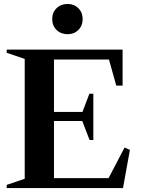

<svg xmlns="http://www.w3.org/2000/svg" viewBox="-20 -951 713 971"><path d="M14 0V-16L105 -47V-653L14 -684V-700H600V-518H568L531 -650H253V-385H397L432 -477H452V-243H433L396 -339H253V-50H529L610 -205L637 -193L602 0ZM322 -778Q288 -778 266 -799.5Q244 -821 244 -855Q244 -888 266 -909.5Q288 -931 322 -931Q355 -931 376.5 -909.5Q398 -888 398 -855Q398 -821 376.5 -799.5Q355 -778 322 -778Z"/></svg>

Font: Wittgenstein
Style: Bold
Weight: 700
Designer: Jörg Drees
Foundry: Jörg Drees
Version: Version 1.303; ttfautohint (v1.8.4.7-5d5b)